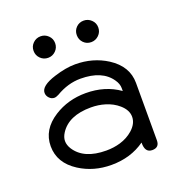

<svg xmlns="http://www.w3.org/2000/svg" viewBox="-105 -629 665 717"><g transform="rotate(-20 228.0 -271.0)"><path d="M347.4 -499.8Q347.4 -481.7 334.6 -469.2Q321.8 -456.8 304.4 -456.8Q286.4 -456.8 274.2 -469.2Q262 -481.7 262 -499.8Q262 -517.6 274.2 -529.9Q286.4 -542.2 304.4 -542.2Q321.8 -542.2 334.6 -529.9Q347.4 -517.6 347.4 -499.8ZM176 -499.8Q176 -481.7 163.3 -469.2Q150.6 -456.8 133.3 -456.8Q115.5 -456.8 102.9 -469.2Q90.3 -481.7 90.3 -499.8Q90.3 -517.6 102.9 -529.9Q115.5 -542.2 133.3 -542.2Q150.6 -542.2 163.3 -529.9Q176 -517.6 176 -499.8ZM408.9 -28.6Q408.9 0 380.6 0Q351.1 0 352.1 -40.3Q295.7 0 218.8 0Q148.2 0 92.8 -35.4Q28.6 -76.4 28.6 -143.1Q28.6 -209 92.8 -249.8Q148.4 -285.2 218.8 -285.2Q295.7 -285.2 352.1 -245.1V-256.6Q352.1 -273.7 340.1 -290.8Q304.9 -342.5 218.8 -342.5Q169.4 -342.5 121.1 -314Q110.8 -308.6 103.8 -308.6Q92.5 -308.6 83.9 -317.6Q75.2 -326.7 75.2 -338.4Q75.2 -366.2 135.3 -385Q181.6 -399.7 218.8 -399.7Q289.1 -399.7 344.7 -364.3Q408.9 -322.8 408.9 -256.6ZM352.1 -143.1Q352.1 -169.7 326.2 -192.4Q304.4 -211.4 274.9 -220.2Q248.8 -228.3 218.8 -228.3Q130.4 -228.3 95.7 -174.3Q85.4 -158.2 85.4 -143.1Q85.4 -127 95.7 -110.8Q130.4 -57.1 218.8 -57.1Q248.8 -57.1 274.9 -64.9Q304.4 -73.7 326.2 -92.8Q352.1 -115.7 352.1 -143.1Z"/></g></svg>

Font: EnergyBar
Style: Regular
Weight: 400
Italic angle: -10°
Version: 1.0 2000-03-28